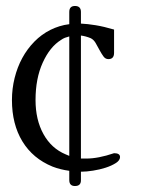

<svg xmlns="http://www.w3.org/2000/svg" viewBox="-20 -572 477 643"><path d="M382 -46Q382 -35 368 -26Q354 -17 334 -10.5Q314 -4 291.5 -0.5Q269 3 253 3H251V32Q251 51 231 51Q212 51 212 31V0Q197 -2 183 -5.5Q169 -9 156 -14Q90 -41 55 -98.5Q20 -156 20 -237Q20 -275 29 -311Q38 -347 54.5 -377.5Q71 -408 95 -432.5Q119 -457 149 -472Q163 -479 179 -484Q195 -489 212 -491V-532Q212 -552 231 -552Q251 -552 251 -532V-493Q273 -492 300.5 -487.5Q328 -483 362 -473V-395Q362 -374 343 -374Q333 -374 326.5 -383Q320 -392 313.5 -404Q307 -416 300.5 -427.5Q294 -439 284 -444Q267 -451 251 -453V-41H269Q309 -41 362 -59Q382 -59 382 -46ZM212 -50V-450Q204 -448 197.5 -445.5Q191 -443 184 -438Q147 -415 123 -362Q99 -309 99 -237Q99 -171 125.5 -123Q152 -75 200 -55Z"/></svg>

Font: Jura
Style: Regular
Weight: 400
Designer: Ed Merritt
Foundry: Ten by Twenty
Version: Version 1.007